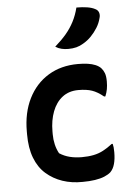

<svg xmlns="http://www.w3.org/2000/svg" viewBox="-57 -856 613 909"><g transform="rotate(-5 250.0 -401.5)"><path d="M325 -547Q351 -547 371.5 -544Q392 -541 407.5 -534.5Q423 -528 433 -518Q443 -507 448.5 -492.5Q454 -478 454 -453Q454 -433 451 -416.5Q448 -400 441 -383H435Q407 -406 381 -415Q355 -424 316 -424Q271 -424 240 -400Q209 -376 193 -334Q177 -292 177 -239V-226Q177 -201 182.5 -177.5Q188 -154 199 -134Q222 -119 248.5 -112.5Q275 -106 305 -106Q336 -106 361 -111Q386 -116 407.5 -127.5Q429 -139 451 -156H456Q458 -148 459 -139Q460 -130 460 -116Q460 -84 453.5 -60.5Q447 -37 433 -23Q422 -13 403 -5Q384 3 357.5 7Q331 11 299 11Q247 12 203 -3Q159 -18 125.5 -47.5Q92 -77 74 -124Q56 -171 56 -236V-250Q56 -339 89.5 -406Q123 -473 183.5 -510Q244 -547 325 -547ZM341 -814Q369 -814 391.5 -810.5Q414 -807 429 -799Q442 -793 446 -781Q450 -769 446 -756Q440 -731 426.5 -709.5Q413 -688 396 -670.5Q379 -653 358 -641Q342 -631 324.5 -626.5Q307 -622 286 -622Q269 -622 254 -625.5Q239 -629 225 -638Q257 -666 279 -692Q301 -718 316.5 -748Q332 -778 341 -814Z"/></g></svg>

Font: Recursive Casual SemiBold
Style: Regular
Weight: 600
Version: Version 1.047